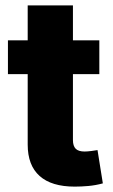

<svg xmlns="http://www.w3.org/2000/svg" viewBox="-20 -694 423 721"><path d="M353 -542.5V-415.5H9.8V-542.5ZM84 -673.8H253.9V-168Q253.9 -146 264.2 -135.5Q274.4 -125 297.9 -125Q307.1 -125 323.2 -127Q339.4 -128.9 346.2 -130.4L366.2 -5.4Q338.9 2 312 4.4Q285.2 6.8 260.7 6.8Q173.3 6.8 128.7 -33.2Q84 -73.2 84 -150.9Z"/></svg>

Font: Inter 16pt ExtraBold
Style: Regular
Weight: 800
Version: Version 4.001;git-66647c0bb